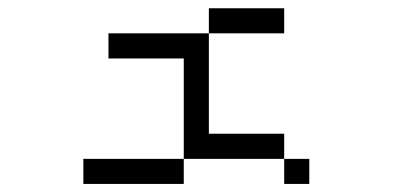

<svg xmlns="http://www.w3.org/2000/svg" viewBox="-20 -458 1040 478"><path d="M750 0V-62.5H687.5V0ZM687.5 -375V-437.5H500V-375H250V-312.5H437.5Q437.5 -312.5 437.5 -62.5H187.5V0H437.5V-62.5H687.5V-125H500Q500 -125 500 -375Z"/></svg>

Font: Unifont
Style: Regular
Weight: 500
Version: Version 15.1.04